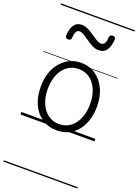

<svg xmlns="http://www.w3.org/2000/svg" viewBox="-223 -973 1036 1437"><g transform="rotate(20 294.5 -255.0)"><path d="M295 19Q227 19 176.5 -14.5Q126 -48 98.5 -108.5Q71 -169 71 -250Q71 -310 87.5 -359Q104 -408 134.5 -444Q165 -480 205.5 -499.5Q246 -519 295 -519Q361 -519 411 -485Q461 -451 489.5 -390.5Q518 -330 518 -251Q518 -203 507.5 -161.5Q497 -120 478 -87Q459 -54 432 -30Q405 -6 370.5 6.5Q336 19 295 19ZM295 -31Q334 -31 364.5 -47Q395 -63 417 -92.5Q439 -122 451 -162.5Q463 -203 463 -251Q463 -315 442 -364.5Q421 -414 384 -441.5Q347 -469 295 -469Q256 -469 225 -453Q194 -437 172 -408Q150 -379 138 -339Q126 -299 126 -250Q126 -186 147 -136.5Q168 -87 205.5 -59Q243 -31 295 -31ZM142 -650Q119 -650 119 -671Q121 -728 142.5 -758Q164 -788 202 -788Q230 -788 255 -775Q280 -762 302.5 -746Q325 -730 345.5 -717.5Q366 -705 384 -705Q403 -705 412.5 -721.5Q422 -738 423 -771Q426 -790 447 -790Q461 -790 466 -785Q471 -780 471 -768Q468 -715 447 -683.5Q426 -652 384 -652Q357 -652 332 -665Q307 -678 284.5 -694Q262 -710 241.5 -723Q221 -736 203 -736Q185 -736 176.5 -719.5Q168 -703 166 -669Q165 -659 159.5 -654.5Q154 -650 142 -650ZM0 365H589V375H0ZM0 -20H589V0H0ZM0 -505H589V-500H0ZM0 -885H589V-875H0Z"/></g></svg>

Font: Playwrite GB S Guides
Style: Regular
Weight: 400
Designer: Veronika Burian, José Scaglione
Foundry: TypeTogether
Version: Version 1.003